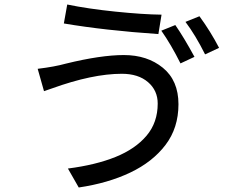

<svg xmlns="http://www.w3.org/2000/svg" viewBox="-20 -797 1040 851"><path d="M682 -646Q446 -662 263 -693L278 -777Q370 -758 491.5 -745.5Q613 -733 696 -732ZM329 34 281 -50Q405 -66 492.5 -101.5Q580 -137 629.5 -195.5Q679 -254 679 -338Q679 -396 636 -433Q593 -470 520 -470Q390 -470 210 -405L175 -393L147 -492Q222 -501 272 -515Q427 -553 529 -553Q633 -553 702 -496.5Q771 -440 771 -335Q771 -230 713.5 -154.5Q656 -79 557 -32Q458 15 329 34ZM889 -556Q846 -642 802 -700L864 -725Q913 -658 951 -585ZM780 -516Q738 -600 695 -661L757 -686Q794 -633 842 -545Z"/></svg>

Font: LXGW 975 Gothic SC
Style: Regular
Weight: 400
Version: Version 2.01;February 25, 2021